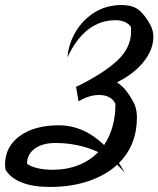

<svg xmlns="http://www.w3.org/2000/svg" viewBox="-34 -730 627 760"><path d="M429 -404Q451 -390 469 -366Q487 -342 500 -314Q508 -290 508 -265Q508 -156 437 -85L461 -45Q451 -57 430 -78Q384 -36 316 -13Q248 10 163 10Q97 10 52.5 -7.5Q8 -25 -12 -58Q-14 -70 -14 -78Q-14 -149 44 -191.5Q102 -234 199 -234Q297 -234 378 -156Q423 -223 423 -319Q406 -354 358 -354Q319 -354 277 -329L267 -386Q372 -437 428.5 -488.5Q485 -540 485 -607L484 -624Q465 -650 423 -650Q302 -650 233 -503Q237 -555 264.5 -602.5Q292 -650 339 -680Q386 -710 447 -710Q493 -710 517.5 -689Q542 -668 563 -628Q573 -607 573 -584Q573 -534 535 -486Q497 -438 429 -404ZM355 -128Q277 -164 185 -164Q134 -164 103.5 -141.5Q73 -119 73 -82Q87 -71 113.5 -64.5Q140 -58 174 -58Q230 -58 276 -76Q322 -94 355 -128Z"/></svg>

Font: Srisakdi
Style: Bold
Weight: 700
Designer: Cadson Demak Co.,Ltd.
Foundry: Cadson Demak Co.,Ltd.
Version: Version 1.000